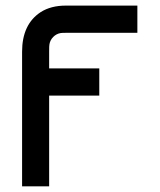

<svg xmlns="http://www.w3.org/2000/svg" viewBox="-20 -492 565 679"><path d="M58.1 167V-309.1Q58.1 -406.2 124 -449.2Q160.2 -472.2 212.9 -472.2H465.8V-376H219.2Q198.2 -376 193.8 -375Q178.7 -372.1 168 -361.1Q157.2 -350.1 154.8 -335Q153.8 -331.1 153.8 -310.1V-250H331.1V-153.8H153.8V167Z"/></svg>

Font: CMU Bright
Style: SemiBold
Weight: 600
Version: Version 0.7.0